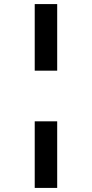

<svg xmlns="http://www.w3.org/2000/svg" viewBox="-20 -820 450 940"><path d="M260 -800V-474H150V-800ZM260 -226V100H150V-226Z"/></svg>

Font: Croissant One
Style: Regular
Weight: 400
Designer: Eduardo Rodriguez Tunni
Foundry: Eduardo Rodriguez Tunni
Version: Version 1.001